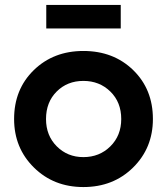

<svg xmlns="http://www.w3.org/2000/svg" viewBox="-20 -746 675 776"><path d="M317 10Q438 10 518 -69Q598 -148 598 -265Q598 -385 518.5 -462.5Q439 -540 317 -540Q196 -540 116.5 -462.5Q37 -385 37 -265Q37 -148 117 -69Q197 10 317 10ZM317 -111Q253 -111 209.5 -154.5Q166 -198 166 -265Q166 -333 209 -376Q252 -419 317 -419Q382 -419 426 -376Q470 -333 470 -265Q470 -198 426 -154.5Q382 -111 317 -111ZM167 -726H468V-631H167Z"/></svg>

Font: Roundo SemiBold
Style: Regular
Weight: 600
Designer: Namrata Goyal (Gurmukhi), Shiva Nallaperumal (Latin)
Foundry: Indian Type Foundry
Version: Version 1.000;PS 1.0;hotconv 1.0.88;makeotf.lib2.5.647800